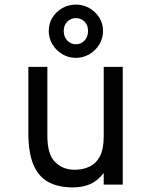

<svg xmlns="http://www.w3.org/2000/svg" viewBox="-20 -801 656 833"><path d="M296 12Q231.5 12 188.5 -12Q145.5 -36 124.2 -88.2Q103 -140.5 103 -225.5V-511H185.5V-211Q185.5 -131 219.2 -97.8Q253 -64.5 303.5 -64.5Q338.5 -64.5 367.2 -77.5Q396 -90.5 413 -122Q430 -153.5 430 -209V-511H512.5V0H430V-50.5Q404 -16.5 371.2 -2.2Q338.5 12 296 12ZM309 -550Q277 -550 250.2 -566Q223.5 -582 207.5 -608.5Q191.5 -635 191.5 -667Q191.5 -699 207.5 -724.8Q223.5 -750.5 250.2 -765.8Q277 -781 309 -781Q341 -781 367.8 -765.8Q394.5 -750.5 410.8 -724.8Q427 -699 427 -667Q427 -635 410.8 -608.2Q394.5 -581.5 367.8 -565.8Q341 -550 309 -550ZM309 -609Q331.5 -609 346.8 -625.2Q362 -641.5 362 -666.5Q362 -692 346.8 -707.2Q331.5 -722.5 309 -722.5Q287.5 -722.5 272 -707.2Q256.5 -692 256.5 -666.5Q256.5 -641.5 272 -625.2Q287.5 -609 309 -609Z"/></svg>

Font: Overpass Mono
Style: Regular
Weight: 400
Designer: Delve Withrington, Dave Bailey
Foundry: Delve Fonts LLC
Version: Version 4.000